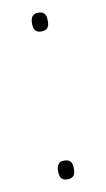

<svg xmlns="http://www.w3.org/2000/svg" viewBox="-69 -645 345 624"><g transform="rotate(-10 103.0 -333.0)"><path d="M102 -546C126 -546 129 -560 129 -577C129 -593 126 -608 102 -608C82 -608 77 -593 77 -577C77 -560 82 -546 102 -546ZM102 -58C126 -58 129 -72 129 -89C129 -105 126 -120 102 -120C82 -120 77 -105 77 -89C77 -72 82 -58 102 -58Z"/></g></svg>

Font: Noto Sans Malayalam UI Condensed Thin
Style: Regular
Weight: 100
Width: 3
Designer: Jelle Bosma - Monotype Design Team
Foundry: Monotype Imaging Inc.
Version: Version 2.104